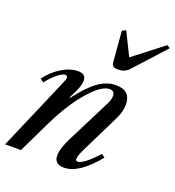

<svg xmlns="http://www.w3.org/2000/svg" viewBox="-163 -967 998 1095"><g transform="rotate(20 335.5 -419.0)"><path d="M348 10.5Q289.5 10.5 289.5 -42.5Q289.5 -85 325.5 -156L460 -422.5Q465.5 -433 469 -446Q472.5 -459 472.5 -470Q472.5 -500 441 -500Q421 -500 396 -485Q371 -470 343.5 -442.5Q316 -415 287.2 -376.8Q258.5 -338.5 230.5 -291.8Q202.5 -245 177 -191.5L84.5 0H-11.5L178.5 -441.5Q190 -467.5 190 -475Q190 -490 175.5 -490Q164.5 -490 147.8 -479.5Q131 -469 111.2 -450Q91.5 -431 71.5 -406L51 -421.5Q89.5 -473.5 140.2 -504Q191 -534.5 238.5 -534.5Q285.5 -534.5 285.5 -494.5Q285.5 -474.5 275.8 -448.2Q266 -422 242.5 -377.5L246.5 -376Q310 -460 362 -496.8Q414 -533.5 468.5 -533.5Q558.5 -533.5 558.5 -447.5Q558.5 -405 534.5 -356.5L418 -120Q409.5 -102 404 -86.2Q398.5 -70.5 398.5 -62Q398.5 -48.5 410.5 -48.5Q428 -48.5 458 -71.8Q488 -95 526 -137.5L547 -122.5Q494 -57 444 -23.2Q394 10.5 348 10.5ZM447 -621Q425.5 -621 417.2 -628.5Q409 -636 408 -650L392.5 -836L415 -848L484 -708L664.5 -848L683.5 -836L514.5 -650Q501 -635.5 485 -628.2Q469 -621 447 -621Z"/></g></svg>

Font: Libre Caslon Text
Style: Italic
Weight: 400
Italic angle: -22.583°
Designer: Pablo Impallari, Rodrigo Fuenzalida, Katja Schimmel
Foundry: Pablo Impallari, Rodrigo Fuenzalida
Version: Version 2.000